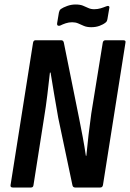

<svg xmlns="http://www.w3.org/2000/svg" viewBox="-20 -834 579 854"><path d="M37 0Q25 0 27 -11L127 -644Q129 -655 138 -655H252Q262 -655 264 -644L332 -307Q340 -267 348 -224.5Q356 -182 362 -141H364Q368 -184 374 -235.5Q380 -287 386 -329L437 -644Q439 -655 449 -655H528Q541 -655 538 -644L438 -11Q436 0 426 0H314Q304 0 302 -11L239 -310Q229 -364 220.5 -417Q212 -470 205 -511H202Q197 -465 190.5 -411.5Q184 -358 176 -310L129 -11Q128 0 118 0ZM386 -713Q366 -713 352.5 -719Q339 -725 327.5 -730Q316 -735 301 -735Q286 -735 272.5 -730.5Q259 -726 247 -720Q241 -718 237 -720.5Q233 -723 234 -730L242 -778Q243 -783 245 -787Q247 -791 251 -794Q261 -801 279 -807.5Q297 -814 316 -814Q336 -814 348.5 -809Q361 -804 372.5 -798.5Q384 -793 399 -793Q414 -793 427.5 -797Q441 -801 453 -806Q460 -809 464 -806.5Q468 -804 466 -797L458 -750Q456 -738 450 -734Q439 -725 422.5 -719Q406 -713 386 -713Z"/></svg>

Font: Sofia Sans Condensed
Style: Bold Italic
Weight: 700
Italic angle: -9°
Version: Version 4.100